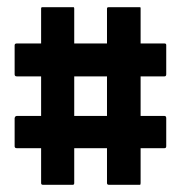

<svg xmlns="http://www.w3.org/2000/svg" viewBox="-20 -716 514 538"><path d="M184.1 -198.2H100.1Q95.2 -198.2 95.2 -203.1V-300.8H26.9Q21 -300.8 21 -306.2V-384.8Q21 -386.2 22.5 -388.7Q23.9 -391.1 26.9 -391.1H95.2V-502H26.9Q21 -502 21 -507.8V-588.9Q21 -594.2 26.9 -594.2H95.2V-691.9Q95.2 -695.8 98.1 -695.8H186Q188 -695.8 188 -691.9V-594.2H279.8V-691.9Q279.8 -695.8 284.2 -695.8H372.1Q374 -695.8 374 -693.8V-594.2H440.9Q445.8 -594.2 445.8 -589.8V-507.8Q445.8 -502 440.9 -502H374V-391.1H440.9Q445.8 -391.1 445.8 -384.8V-306.2Q445.8 -300.8 440.9 -300.8H374V-203.1Q374 -198.2 372.1 -198.2H285.2Q279.8 -198.2 279.8 -203.1V-300.8H188V-203.1Q188 -198.2 184.1 -198.2ZM279.8 -502H188V-391.1H279.8Z"/></svg>

Font: Koulen
Style: Regular
Weight: 400
Designer: Danh Hong
Version: Version 8.000; ttfautohint (v1.8.3)